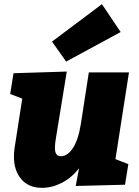

<svg xmlns="http://www.w3.org/2000/svg" viewBox="-20 -888 666 923"><path d="M600 -540 535 -123 597 -99 581 0 344 6 360 -79Q324 -33 277 -9Q230 15 182 15Q118 15 82.5 -26.5Q47 -68 47 -135Q47 -155 50 -176L87 -414L29 -436L45 -536L301 -544L249 -225Q244 -197 244 -177Q244 -158 250.5 -147.5Q257 -137 273 -137Q305 -137 331 -177Q357 -217 369 -294L407 -540ZM560 -734 298 -592 230 -688 470 -868Z"/></svg>

Font: Bitter Pro Black
Style: Italic
Weight: 900
Italic angle: -9°
Designer: Sol Matas, and Bitter project Authors
Foundry: Sol Matas
Version: Version 1.010